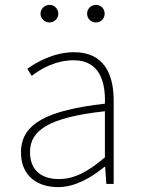

<svg xmlns="http://www.w3.org/2000/svg" viewBox="-20 -754 576 787"><path d="M218 13C288 13 354 -26 408 -70H411L416 0H446V-341C446 -448 408 -540 284 -540C198 -540 125 -496 92 -472L110 -443C144 -470 207 -507 282 -507C391 -507 413 -414 410 -329C173 -302 66 -247 66 -130C66 -30 136 13 218 13ZM221 -20C157 -20 103 -50 103 -131C103 -220 181 -273 410 -298V-109C341 -50 284 -20 221 -20ZM183 -662C203 -662 219 -678 219 -698C219 -718 203 -734 183 -734C163 -734 146 -718 146 -698C146 -678 163 -662 183 -662ZM373 -662C394 -662 409 -678 409 -698C409 -718 394 -734 373 -734C353 -734 337 -718 337 -698C337 -678 353 -662 373 -662Z"/></svg>

Font: Noto Sans CJK Thin
Style: Regular
Weight: 100
Designer: Ryoko NISHIZUKA (kana & ideographs); Paul D. Hunt (Latin, Greek & Cyrillic); Wenlong ZHANG (bopomofo); Sandoll Communica
Foundry: Adobe Systems Incorporated
Version: Version 1.000;PS 1;hotconv 1.0.78;makeotf.lib2.5.61930